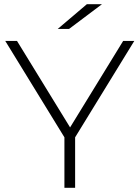

<svg xmlns="http://www.w3.org/2000/svg" viewBox="-20 -895 665 915"><path d="M287 0V-254L299 -221L5 -700H61L328 -265H300L567 -700H620L326 -221L338 -254V0ZM255 -757 394 -875H466L309 -757Z"/></svg>

Font: Montserrat Thin Light
Style: Regular
Weight: 300
Version: Version 9.000